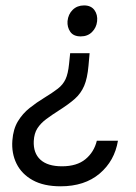

<svg xmlns="http://www.w3.org/2000/svg" viewBox="-20 -642 488 691"><path d="M302.5 -450.5 298.5 -405.5Q294.5 -360 282.8 -332.8Q271 -305.5 249.2 -286.2Q227.5 -267 193.5 -245.5Q166 -228 146 -213Q126 -198 114.5 -180Q103 -162 101.5 -134.5Q99.5 -91 125.5 -67.2Q151.5 -43.5 203 -43.5Q256.5 -43.5 287.5 -69Q318.5 -94.5 328.5 -135.5H404.5Q392.5 -63 338.5 -17.2Q284.5 28.5 198 28.5Q137.5 28.5 97.8 6.5Q58 -15.5 39.5 -53Q21 -90.5 24.5 -136.5Q27.5 -177.5 44.5 -205.5Q61.5 -233.5 86.8 -253.5Q112 -273.5 138.5 -289.5Q169.5 -308.5 188 -322.8Q206.5 -337 215.8 -356.8Q225 -376.5 228.5 -411.5L232.5 -450.5ZM282.5 -622.5Q307.5 -622.5 319.8 -605.8Q332 -589 329.5 -565.5Q327 -542.5 311.2 -526.8Q295.5 -511 270.5 -511Q244.5 -511 233 -527.5Q221.5 -544 223 -566Q225.5 -591 241.8 -606.8Q258 -622.5 282.5 -622.5Z"/></svg>

Font: Karla
Style: Italic
Weight: 400
Italic angle: -8°
Designer: Jonathan Pinhorn
Version: Version 2.004;gftools[0.9.33]